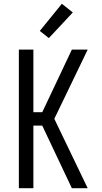

<svg xmlns="http://www.w3.org/2000/svg" viewBox="-20 -998 540 1018"><path d="M445 0H361L204 -332H157V0H80V-735H157V-403H204L361 -735H445L268 -368ZM239 -796 191 -834 308 -978 366 -932Z"/></svg>

Font: Huly
Style: Regular
Weight: 400
Designer: Belleve Invis
Foundry: Belleve Invis
Version: Version 33.2.5; ttfautohint (v1.8.4)